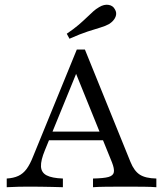

<svg xmlns="http://www.w3.org/2000/svg" viewBox="-20 -782 686 802"><path d="M8.1 0V-36.3Q36.3 -37.9 56.5 -47.2Q76.6 -56.5 91.1 -76.2Q105.6 -96 118.5 -129L300.8 -575H334.7L525 -105.6Q540.3 -67.7 564.1 -52.4Q587.9 -37.1 633.1 -36.3V0Q613.7 -1.6 581.5 -2Q549.2 -2.4 507.3 -2.4Q458.9 -2.4 423.8 -2Q388.7 -1.6 368.5 0V-36.3Q412.9 -37.1 433.1 -42.7Q453.2 -48.4 455.6 -62.9Q458.1 -77.4 447.6 -104L292.7 -486.3L308.1 -498.4L167.7 -154.8Q150 -112.1 151.2 -86.7Q152.4 -61.3 174.6 -49.6Q196.8 -37.9 242.7 -36.3V0Q221 -0.8 198 -1.2Q175 -1.6 152.8 -2Q130.6 -2.4 108.1 -2.4Q83.9 -2.4 59.7 -2Q35.5 -1.6 8.1 0ZM163.7 -196 179 -232.3H437.9L450.8 -196ZM270.2 -620.2 258.9 -641.1Q288.7 -661.3 308.9 -678.6Q329 -696 343.5 -710.1Q358.1 -724.2 369.8 -734.7Q381.5 -745.2 394.4 -752.4Q414.5 -764.5 433.1 -761.7Q451.6 -758.9 459.7 -743.5Q469.4 -728.2 462.5 -711.3Q455.6 -694.4 435.5 -681.5Q421 -673.4 399.2 -666.9Q377.4 -660.5 346.4 -650.4Q315.3 -640.3 270.2 -620.2Z"/></svg>

Font: Playfair 9pt Light
Style: Regular
Weight: 300
Designer: Claus Eggers Sørensen
Foundry: Claus Eggers Sørensen
Version: Version 2.001;gftools[0.9.30]